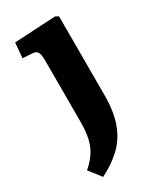

<svg xmlns="http://www.w3.org/2000/svg" viewBox="-193 -598 750 895"><g transform="rotate(-30 182.0 -151.0)"><path d="M85 229 35 165Q83 124 102.5 77Q122 30 122 -44V-375Q122 -409 114.5 -421.5Q107 -434 84 -435L36 -438L43 -519L265 -531L281 -522V-99Q281 -9 258.5 52Q236 113 192.5 155Q149 197 85 229Z"/></g></svg>

Font: Literata 7pt
Style: Bold
Weight: 700
Designer: Latin by Veronika Burian and Jose Scaglione. Greek by Irene Vlachou. Cyrillic by Vera Evstafieva.
Foundry: TypeTogether
Version: Version 3.002